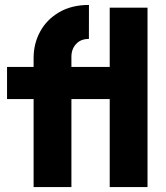

<svg xmlns="http://www.w3.org/2000/svg" viewBox="-20 -757 671 777"><path d="M116 0V-522.5Q116 -580.5 142.5 -629.2Q169 -678 219.5 -707.5Q270 -737 340 -737L339.8 -599.5Q306.5 -599.5 287.8 -578.8Q269 -558.1 269 -527.5V0ZM8.5 -356V-486H490V-356ZM424 0V-726H577V0Z"/></svg>

Font: Marine Company Thin
Style: Regular
Weight: 100
Designer: Rodrigo Fuenzalida
Foundry: fragTYPE
Version: Version 1.000